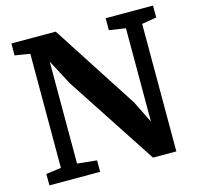

<svg xmlns="http://www.w3.org/2000/svg" viewBox="-107 -857 1004 971"><g transform="rotate(-15 395.0 -371.5)"><path d="M34.5 0V-60L113.5 -70.5V-667.5Q100.5 -670 87.2 -672.2Q74 -674.5 60.8 -676.5Q47.5 -678.5 34.5 -680.5V-743H266.5L557 -294L614 -179V-667.5L528 -680.5V-743H776V-680.5L699 -667.5V0H577L268 -472L198 -604.5V-70.5L300 -60V0Z"/></g></svg>

Font: Merriweather Light 18pt
Style: Bold
Weight: 700
Version: Version 2.100